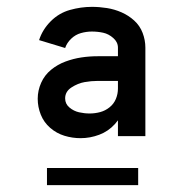

<svg xmlns="http://www.w3.org/2000/svg" viewBox="-20 -761 540 560"><path d="M117 -221V-271H383V-221ZM215 -358Q191 -358 168 -365Q145 -372 126.5 -388Q108 -404 99 -426.5Q90 -449 90 -473Q90 -497 100 -519.5Q110 -542 129 -557.5Q148 -573 171 -581.5Q194 -590 217.5 -593.5Q241 -597 265 -597H324V-622Q324 -638 310.5 -650Q297 -662 281 -665.5Q265 -669 248 -669Q232 -669 216 -664.5Q200 -660 187.5 -648Q175 -636 170 -621L94 -644Q104 -675 128 -699Q152 -723 184 -732Q216 -741 248 -741Q270 -741 292 -737.5Q314 -734 334.5 -725Q355 -716 371.5 -701Q388 -686 396 -665Q404 -644 404 -622V-364H324V-410Q320 -405 315 -399Q296 -378 269.5 -368Q243 -358 215 -358ZM324 -503V-525H265Q246 -525 226.5 -521.5Q207 -518 188.5 -506Q170 -494 170 -474Q170 -458 182.5 -447.5Q195 -437 210.5 -433.5Q226 -430 241.5 -430Q257 -430 272 -434Q287 -438 299.5 -448Q312 -458 318 -472.5Q324 -487 324 -503Z"/></svg>

Font: Iosevka SS08
Style: Regular
Weight: 400
Monospace: yes
Designer: Belleve Invis
Foundry: Belleve Invis
Version: 2.1.0; ttfautohint (v1.8.2)